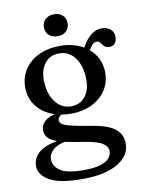

<svg xmlns="http://www.w3.org/2000/svg" viewBox="-97 -720 772 1035"><g transform="rotate(-10 289.0 -202.0)"><path d="M351 -28Q450 -14 491 17Q532 48 532 101.5Q532 166 463.8 207.2Q395.5 248.5 267 248.5Q146 248.5 90.2 216.8Q34.5 185 34.5 136Q34.5 96.5 65.2 66.8Q96 37 169.5 22.5Q131.5 9 118.2 -8.8Q105 -26.5 105 -50.5Q105 -70.5 121.8 -90.2Q138.5 -110 182.5 -122Q121 -141.5 85.8 -186.2Q50.5 -231 50.5 -290.5Q50.5 -346.5 78.8 -389Q107 -431.5 157.5 -455.5Q208 -479.5 275 -479.5Q312 -479.5 344 -471Q376 -462.5 401.5 -447.5L402.5 -449Q425 -490 452.2 -511.8Q479.5 -533.5 512.5 -533.5Q540 -533.5 558.8 -518Q577.5 -502.5 577.5 -476.5Q577.5 -454 566.8 -440.8Q556 -427.5 537 -427.5Q518 -427.5 508.5 -437.5Q499 -447.5 491.8 -457.5Q484.5 -467.5 472 -467.5Q459.5 -467.5 449.8 -457.2Q440 -447 428.5 -428.5Q489.5 -376.5 489.5 -296.5Q489.5 -241 461.2 -198.8Q433 -156.5 383.8 -132.8Q334.5 -109 272 -109Q243 -109 217 -113.5Q197.5 -100 197.5 -85Q197.5 -73 210 -64Q222.5 -55 255.8 -46.8Q289 -38.5 351 -28ZM261.5 -440.5Q212 -440 183.8 -404Q155.5 -368 156.5 -311.5Q158 -236.5 191.8 -192.2Q225.5 -148 278 -148Q327.5 -148.5 355.8 -184.5Q384 -220.5 382.5 -279.5Q381.5 -351 348.8 -395.8Q316 -440.5 261.5 -440.5ZM120 113.5Q120 152.5 157 177.5Q194 202.5 286 202.5Q363 202.5 401 181.8Q439 161 439 125.5Q439 98 408.8 80Q378.5 62 294.5 50Q245 42.5 210.5 34.5Q166 43 143 65.2Q120 87.5 120 113.5ZM271.5 -533Q241.5 -533 224 -549.5Q206.5 -566 206.5 -593Q206.5 -619.5 224 -636.2Q241.5 -653 271.5 -653Q301.5 -653 318.8 -636.2Q336 -619.5 336 -593Q336 -566.5 318.8 -549.8Q301.5 -533 271.5 -533Z"/></g></svg>

Font: Fraunces 9pt S050
Style: Regular
Weight: 400
Version: Version 1.000; ttfautohint (v1.8.3)